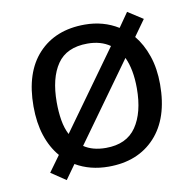

<svg xmlns="http://www.w3.org/2000/svg" viewBox="-71 -637 746 741"><g transform="rotate(-10 302.5 -266.5)"><path d="M551 -269Q551 -136 483.5 -63Q416 10 301 10Q228 10 172 -23L132 33L74 -6L119 -68Q88 -104 71.5 -154.5Q55 -205 55 -269Q55 -402 122 -474Q189 -546 304 -546Q377 -546 435 -510L474 -566L533 -528L488 -465Q517 -430 534 -380.5Q551 -331 551 -269ZM146 -269Q146 -231 151.5 -198.5Q157 -166 170 -141L390 -447Q354 -472 302 -472Q220 -472 183 -418Q146 -364 146 -269ZM460 -269Q460 -343 437 -392L217 -86Q251 -63 303 -63Q384 -63 422 -118.5Q460 -174 460 -269Z"/></g></svg>

Font: Noto Sans Manichaean
Style: Regular
Weight: 400
Designer: Monotype Design Team
Foundry: Monotype Imaging Inc.
Version: Version 2.005; ttfautohint (v1.8.4.7-5d5b)